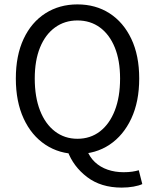

<svg xmlns="http://www.w3.org/2000/svg" viewBox="-20 -688 704 873"><path d="M332 12Q250 12 186.5 -30Q123 -72 87.5 -149Q52 -226 52 -331Q52 -436 87.5 -511.5Q123 -587 186.5 -627.5Q250 -668 332 -668Q415 -668 478 -627.5Q541 -587 577 -511.5Q613 -436 613 -331Q613 -226 577 -149Q541 -72 478 -30Q415 12 332 12ZM332 -57Q391 -57 434.5 -90.5Q478 -124 502 -185.5Q526 -247 526 -331Q526 -413 502 -472Q478 -531 434.5 -563Q391 -595 332 -595Q274 -595 230 -563Q186 -531 162 -472Q138 -413 138 -331Q138 -247 162 -185.5Q186 -124 230 -90.5Q274 -57 332 -57ZM533 165Q439 165 376 117Q313 69 287 -2L374 -9Q387 26 411.5 49Q436 72 469.5 83.5Q503 95 542 95Q564 95 581 92.5Q598 90 611 86L627 149Q612 156 587 160.5Q562 165 533 165Z"/></svg>

Font: Mada
Style: Regular
Weight: 400
Designer: Khaled Hosny
Version: Version 1.5